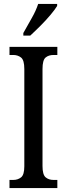

<svg xmlns="http://www.w3.org/2000/svg" viewBox="-20 -951 337 971"><path d="M28 0V-41H47Q70 -41 86.5 -54Q103 -67 103 -110V-602Q103 -647 86.5 -660Q70 -673 47 -673H28V-714H270V-673H251Q226 -673 210.5 -660Q195 -647 195 -602V-111Q195 -68 210.5 -54.5Q226 -41 251 -41H270V0ZM98 -784Q119 -822 140.5 -859.5Q162 -897 173 -931H269V-921Q259 -904 236 -876.5Q213 -849 185 -821Q157 -793 133 -771H98Z"/></svg>

Font: Noto Serif Bengali ExtraCondensed
Style: Regular
Weight: 400
Width: 2
Designer: Juan Bruce, Universal Thirst, Indian Type Foundry and the Monotype Design Team.
Foundry: Monotype Imaging Inc.
Version: Version 2.003; ttfautohint (v1.8.4.7-5d5b)